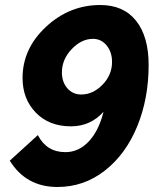

<svg xmlns="http://www.w3.org/2000/svg" viewBox="-20 -736 633 766"><path d="M263 -232Q341 -232 393 -290Q374 -214 334 -171.5Q294 -129 241 -129Q166 -129 131 -197L19 -95Q84 10 209 10Q315 10 398.5 -55.5Q482 -121 527.5 -232Q573 -343 573 -477Q573 -590 523 -653Q473 -716 380 -716Q257 -716 163.5 -629Q70 -542 70 -425Q70 -341 123 -286.5Q176 -232 263 -232ZM427 -489Q427 -437 389 -398Q351 -359 304 -359Q270 -359 248.5 -384Q227 -409 227 -447Q227 -499 266 -540Q305 -581 351 -581Q384 -581 405.5 -554.5Q427 -528 427 -489Z"/></svg>

Font: Raleway-v4020 ExtraBold
Style: Italic
Weight: 800
Italic angle: -12°
Designer: Matt McInerney, Pablo Impallari, Rodrigo Fuenzalida
Foundry: Matt McInerney, Pablo Impallari, Rodrigo Fuenzalida
Version: Version 4.020;PS 004.020;hotconv 1.0.88;makeotf.lib2.5.64775